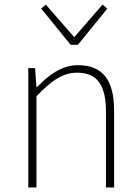

<svg xmlns="http://www.w3.org/2000/svg" viewBox="-20 -828 620 848"><path d="M105 0H141V-403C208 -472 256 -507 321 -507C411 -507 448 -450 448 -334V0H484V-339C484 -475 433 -540 325 -540C252 -540 197 -498 143 -443H141L135 -527H105ZM292 -630H324L454 -790L433 -808L310 -666H306L182 -808L162 -790Z"/></svg>

Font: Noto Sans CJK Thin
Style: Regular
Weight: 100
Designer: Ryoko NISHIZUKA (kana & ideographs); Paul D. Hunt (Latin, Greek & Cyrillic); Wenlong ZHANG (bopomofo); Sandoll Communica
Foundry: Adobe Systems Incorporated
Version: Version 1.000;PS 1;hotconv 1.0.78;makeotf.lib2.5.61930